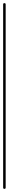

<svg xmlns="http://www.w3.org/2000/svg" viewBox="-20 -1200 56 1220"><path d="M0 -8H16V-1172H0ZM8 -16Q4 -16 2 -14Q0 -12 0 -8Q0 -4 2 -2Q4 0 8 0Q12 0 14 -2Q16 -4 16 -8Q16 -12 14 -14Q12 -16 8 -16ZM8 -1180Q4 -1180 2 -1178Q0 -1176 0 -1172Q0 -1168 2 -1166Q4 -1164 8 -1164Q12 -1164 14 -1166Q16 -1168 16 -1172Q16 -1176 14 -1178Q12 -1180 8 -1180Z"/></svg>

Font: Wavefont ExtraLight
Style: Regular
Weight: 250
Version: Version 3.004;gftools[0.9.33]